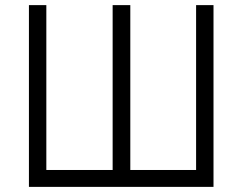

<svg xmlns="http://www.w3.org/2000/svg" viewBox="-20 -730 948 750"><path d="M93 0V-710H161V-66H420V-710H489V-66H746V-710H814V0Z"/></svg>

Font: Geist Light
Style: Regular
Weight: 400
Designer: Basement.studio, Andrés Briganti, Mateo Zaragoza
Foundry: Basement.studio, Vercel, Andrés Briganti, Guido Ferreyra, Mateo Zaragoza
Version: Version 1.401